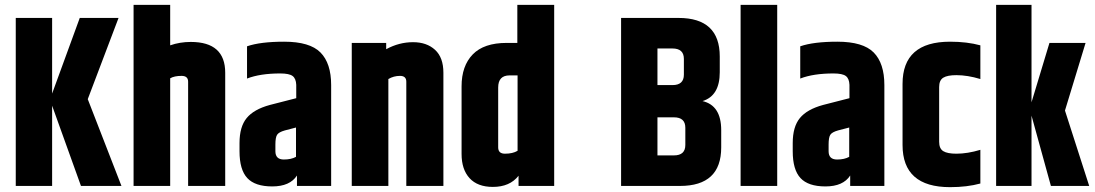

<svg xmlns="http://www.w3.org/2000/svg" viewBox="-20 -767 4518 792"><path d="M481 0H314L195 -331V0H45V-693H195V-381L309 -693H469L342 -358Z M531 -747H682V-580Q722 -594 767 -594Q909 -594 909 -467V0H756V-430Q756 -454 729 -454Q699 -454 682 -444V0H531Z M999 -576Q1054 -595 1152 -595Q1258 -595 1302 -550.5Q1346 -506 1346 -416V0H1205V-43Q1176 2 1103 2Q1032 2 1000 -32.5Q968 -67 968 -143V-177Q968 -244 997.5 -280Q1027 -316 1093 -334L1202 -362V-417Q1201 -443 1187 -453.5Q1173 -464 1136 -464Q1053 -464 999 -443ZM1201 -120V-241L1155 -229Q1130 -222 1123 -211Q1116 -200 1116 -171V-143Q1116 -109 1151 -109Q1181 -109 1201 -120Z M1573 -564Q1626 -593 1684 -593Q1740 -593 1774.5 -561.5Q1809 -530 1809 -467V0H1656V-430Q1656 -454 1630 -454Q1604 -454 1582 -441V0H1431V-590H1573Z M2114 -747H2266V0H2119V-42Q2083 4 2013 4Q1950 4 1917 -32Q1884 -68 1884 -132V-411Q1884 -495 1930 -542.5Q1976 -590 2070 -590H2114ZM2115 -145V-456H2082Q2035 -456 2035 -406V-159Q2035 -133 2063 -133Q2095 -133 2115 -145Z M2807 -169V-240Q2807 -283 2760 -283H2692V-126H2760Q2807 -126 2807 -169ZM2754 -567H2692V-416H2754Q2801 -416 2801 -459V-524Q2801 -567 2754 -567ZM2949 -534V-469Q2949 -372 2878 -350Q2955 -332 2955 -230V-159Q2955 0 2785 0H2542V-693H2779Q2949 -693 2949 -534Z M3035 -747H3186V0H3035Z M3281 -576Q3336 -595 3434 -595Q3540 -595 3584 -550.5Q3628 -506 3628 -416V0H3487V-43Q3458 2 3385 2Q3314 2 3282 -32.5Q3250 -67 3250 -143V-177Q3250 -244 3279.5 -280Q3309 -316 3375 -334L3484 -362V-417Q3483 -443 3469 -453.5Q3455 -464 3418 -464Q3335 -464 3281 -443ZM3483 -120V-241L3437 -229Q3412 -222 3405 -211Q3398 -200 3398 -171V-143Q3398 -109 3433 -109Q3463 -109 3483 -120Z M3703 -421Q3703 -595 3899 -595Q3969 -595 4024 -580V-441Q3971 -457 3925 -457Q3888 -457 3871 -446.5Q3854 -436 3854 -408V-182Q3854 -154 3871 -143.5Q3888 -133 3925 -133Q3971 -133 4024 -149V-10Q3969 5 3899 5Q3703 5 3703 -169Z M4473 0H4315L4235 -290V0H4089V-747H4235V-345L4309 -590H4458L4373 -311Z"/></svg>

Font: Khand Black
Style: Regular
Weight: 900
Designer: Sanchit Sawaria and Jyotish Sonowal (Devanagari), Satya Rajpurohit (Latin)
Foundry: Indian Type Foundry
Version: Version 2.000;PS 1.0;hotconv 1.0.79;makeotf.lib2.5.61930